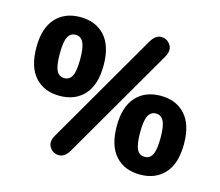

<svg xmlns="http://www.w3.org/2000/svg" viewBox="-104 -861 1165 1015"><g transform="rotate(15 478.0 -353.0)"><path d="M352 -20Q328 20 295.5 19Q263 18 245.5 -10Q228 -38 252 -78L604 -685Q628 -726 660.5 -725Q693 -724 710.5 -696Q728 -668 704 -627ZM219 -285Q134 -285 84.5 -339.5Q35 -394 35 -502Q35 -607 84.5 -661.5Q134 -716 219 -716Q304 -716 353.5 -661.5Q403 -607 403 -501Q403 -394 353.5 -339.5Q304 -285 219 -285ZM219 -382Q248 -382 261.5 -409Q275 -436 275 -501Q275 -565 261 -592Q247 -619 219 -619Q190 -619 176.5 -592Q163 -565 163 -501Q163 -436 176.5 -409Q190 -382 219 -382ZM737 7Q652 7 602.5 -47.5Q553 -102 553 -210Q553 -315 602.5 -369.5Q652 -424 737 -424Q822 -424 871.5 -369.5Q921 -315 921 -209Q921 -102 871.5 -47.5Q822 7 737 7ZM737 -90Q766 -90 779.5 -117Q793 -144 793 -209Q793 -273 779 -300Q765 -327 737 -327Q708 -327 694.5 -300Q681 -273 681 -209Q681 -144 694.5 -117Q708 -90 737 -90Z"/></g></svg>

Font: Nunito VF Beta Light
Style: Regular
Weight: 300
Designer: Vernon Adams
Foundry: newtypography
Version: Version 3.001